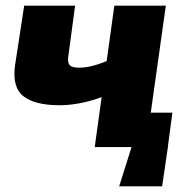

<svg xmlns="http://www.w3.org/2000/svg" viewBox="-20 -517 664 675"><path d="M244 -497 220 -318Q217 -297 225 -288Q233 -279 258 -279Q281 -279 307.5 -286Q334 -293 367 -307L381 -199Q357 -182 323 -170.5Q289 -159 254.5 -153Q220 -147 190 -147Q102 -147 62 -179Q22 -211 33 -288L65 -497ZM563 -497 493 0H313L382 -497ZM586 -121 570 0H367L382 -121ZM571 -5 550 138H399L444 -5Z"/></svg>

Font: Exo 2 ExtraBold
Style: Italic
Weight: 800
Italic angle: -8°
Designer: Natanael Gama
Foundry: Natanael Gama
Version: Version 2.010